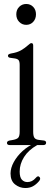

<svg xmlns="http://www.w3.org/2000/svg" viewBox="-20 -730 263 966"><path d="M30 0Q15 0 15 -11Q15 -20 28 -23L40 -25Q65 -29 72 -37.5Q79 -46 79 -67V-403Q79 -421 73.5 -427.5Q68 -434 54 -436L33 -439Q20 -440 20 -450Q20 -458 36 -461Q67 -466 86 -477Q105 -488 123 -504Q132 -513 138 -513Q147 -513 147 -501V-67Q147 -46 153 -37Q159 -28 176 -26L201 -23Q212 -21 212 -12Q212 0 197 0ZM112 -605Q91 -605 76.5 -620Q62 -635 62 -658Q62 -681 76.5 -695.5Q91 -710 112 -710Q133 -710 147 -695.5Q161 -681 161 -658Q161 -635 147 -620Q133 -605 112 -605ZM107 216Q79 216 56 198Q33 180 33 143Q33 115 49.5 85Q66 55 94 29.5Q122 4 157 -10L167 0Q123 25 101 60Q79 95 79 133Q79 162 90 174Q101 186 118 186Q142 186 160 165Q171 151 180 162Q186 171 175 183Q161 199 145 207.5Q129 216 107 216Z"/></svg>

Font: Instrument Serif
Style: Regular
Weight: 400
Designer: Rodrigo Fuenzalida
Foundry: fragTYPE
Version: Version 1.000; ttfautohint (v1.8.4.7-5d5b);gftools[0.9.27]